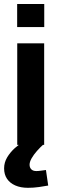

<svg xmlns="http://www.w3.org/2000/svg" viewBox="-30 -716 293 949"><path d="M108.2 212.3Q72.2 212.3 45.5 200.6Q18.9 188.9 4.6 167.6Q-9.7 146.3 -9.7 116.1Q-9.7 87.2 5.4 61.8Q20.6 36.5 43 16.3Q65.5 -3.8 87.1 -16.4L188.3 -5.7Q169.2 11.4 152.8 30Q136.4 48.6 126.3 66.3Q116.2 84 116.2 98.2Q116.2 111.9 124.6 120.7Q133 129.5 149.9 129.5Q159.7 129.5 173.8 127.4Q187.9 125.3 197.1 124.3L208.3 201.1Q190.4 204.4 163.1 208.4Q135.8 212.3 108.2 212.3ZM55.2 0V-501.9H188.3V0ZM54.8 -582.1V-696.2H188.7V-582.1Z"/></svg>

Font: Cairo
Style: Regular
Weight: 400
Designer: Mohamed Gaber, Accademia di Belle Arti di Urbino
Foundry: Kief Type Foundry, Accademia di Belle Arti di Urbino
Version: Version 3.120